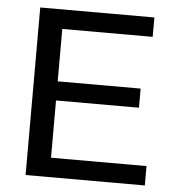

<svg xmlns="http://www.w3.org/2000/svg" viewBox="-49 -706 698 752"><g transform="rotate(5 300.0 -329.5)"><path d="M79.1 0V-658.7H527.8V-582.5H172.4V-376.5H498.5V-301.3H172.4V-76.2H547.9V0Z"/></g></svg>

Font: Liberation Mono
Style: Regular
Weight: 400
Monospace: yes
Designer: Steve Matteson
Foundry: Ascender Corporation
Version: Version 2.1.5